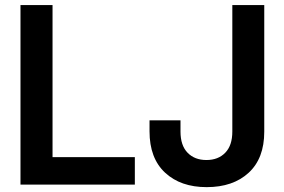

<svg xmlns="http://www.w3.org/2000/svg" viewBox="-20 -748 1152 778"><path d="M63 0V-727.5H192.9V-111.3H526.4V0ZM817.4 10.3Q711.9 10.3 648.9 -48.3Q585.9 -106.9 585.9 -215.8V-260.3H711.4V-214.8Q711.4 -158.7 740 -129.2Q768.6 -99.6 816.4 -99.6Q864.3 -99.6 892.8 -129.2Q921.4 -158.7 921.4 -214.8V-727.5H1050.8V-214.4Q1050.8 -106 987.5 -47.9Q924.3 10.3 817.4 10.3Z"/></svg>

Font: Inter 28pt SemiBold
Style: Regular
Weight: 600
Designer: Rasmus Andersson
Foundry: rsms
Version: Version 4.001;git-66647c0bb